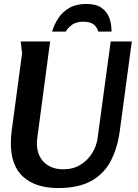

<svg xmlns="http://www.w3.org/2000/svg" viewBox="-20 -942 699 973"><path d="M234 -732 169 -243Q168 -236 167.5 -229.5Q167 -223 167 -216Q167 -155 203.5 -119.5Q240 -84 301 -84Q350 -84 387 -106.5Q424 -129 447 -166Q470 -203 475 -245L541 -732H648L587 -278Q575 -190 540.5 -125Q506 -60 441.5 -24.5Q377 11 274 11Q162 11 98.5 -45Q35 -101 35 -216Q35 -232 36 -247Q37 -262 39 -278L92 -672L85 -732ZM244 -782Q255 -819 276 -850.5Q297 -882 331.5 -902Q366 -922 418 -922Q467 -922 495 -902Q523 -882 534.5 -850Q546 -818 545 -782H478Q473 -802 456 -817Q439 -832 402 -832Q366 -832 345 -816.5Q324 -801 313 -782Z"/></svg>

Font: Rosario
Style: Bold Italic
Weight: 700
Italic angle: -8.05°
Designer: Hector Gatti
Foundry: Omnibus Type
Version: Version 1.101; ttfautohint (v1.8.1.43-b0c9)